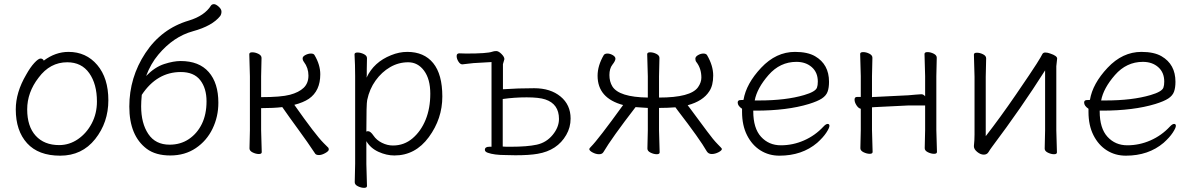

<svg xmlns="http://www.w3.org/2000/svg" viewBox="-20 -734 5740 925"><path d="M191 -442Q247 -484 310 -484Q395 -484 448.5 -421Q502 -358 502 -251Q502 -144 438.5 -64Q375 16 270 16Q165 16 110.5 -44Q56 -104 56 -207Q56 -289 106 -374Q126 -410 145.5 -431Q165 -452 175.5 -452Q186 -452 191 -442ZM265 -35Q314 -35 355.5 -63.5Q397 -92 422 -139.5Q447 -187 447 -245Q447 -329 410 -381.5Q373 -434 304 -434Q221 -434 166 -360Q111 -289 111 -207Q111 -125 152 -80Q193 -35 265 -35Z M684 -368Q726 -411 771 -425.5Q816 -440 850 -440Q939 -440 985.5 -387Q1032 -334 1032 -239Q1032 -172 1004 -114Q976 -56 923.5 -20.5Q871 15 800.5 15Q730 15 687 -17Q603 -80 603 -220.5Q603 -361 680.5 -478.5Q758 -596 890 -635Q966 -658 997 -708Q1002 -714 1011 -714Q1020 -714 1033.5 -702Q1047 -690 1047 -678Q1047 -666 1041 -657Q1003 -609 909.5 -583.5Q816 -558 743 -471Q706 -427 684 -368ZM851 -387Q736 -387 663 -277Q660 -244 660 -222Q660 -140 694.5 -88.5Q729 -37 797 -37Q850 -37 890 -64Q930 -91 952.5 -137Q975 -183 975 -246Q975 -309 944.5 -348Q914 -387 851 -387Z M1182 -19 1184 -107V-366L1181 -473Q1181 -482 1195.5 -482Q1210 -482 1225 -474.5Q1240 -467 1240 -455L1238 -366V-266Q1334 -266 1377 -277.5Q1420 -289 1443 -311Q1466 -333 1466 -370Q1466 -407 1444 -436Q1438 -444 1438 -453Q1438 -462 1451.5 -469Q1465 -476 1478 -476Q1491 -476 1495 -469Q1523 -422 1523 -376Q1523 -296 1468 -258Q1441 -240 1398 -229Q1500 -84 1539 -45L1560 -24Q1564 -21 1564 -13.5Q1564 -6 1547 3.5Q1530 13 1517 13Q1504 13 1499 7Q1462 -49 1418 -109Q1374 -169 1340 -218Q1298 -213 1238 -213V-107L1241 -1Q1241 8 1227 8Q1213 8 1197.5 0.5Q1182 -7 1182 -19Z M1689 144 1691 55V-368Q1691 -421 1688 -472Q1688 -481 1702.5 -481Q1717 -481 1732.5 -473.5Q1748 -466 1748 -454Q1748 -454 1747 -401Q1747 -401 1747 -372L1746 -360Q1781 -435 1864 -468Q1903 -484 1942 -484Q2023 -484 2067 -430Q2111 -376 2111 -269Q2111 -162 2046 -73.5Q1981 15 1880 15Q1842 15 1803.5 -2.5Q1765 -20 1745 -54V56L1748 162Q1748 171 1734 171Q1720 171 1704.5 163.5Q1689 156 1689 144ZM1745 -100Q1749 -102 1753 -102Q1765 -102 1779.5 -80.5Q1794 -59 1820 -46Q1846 -33 1873 -33Q1927 -33 1967.5 -67.5Q2008 -102 2030.5 -157Q2053 -212 2053 -282.5Q2053 -353 2023 -393.5Q1993 -434 1946.5 -434Q1900 -434 1859.5 -410.5Q1819 -387 1789.5 -346Q1760 -305 1749 -252Q1745 -235 1745 -100Z M2463 14 2416 13Q2361 13 2330 2Q2316 -3 2316 -12Q2316 -27 2337 -27H2348V-435L2261 -430Q2249 -429 2234 -427Q2219 -425 2208 -424H2207Q2197 -424 2188.5 -437.5Q2180 -451 2180 -464Q2180 -477 2193 -477L2226 -476Q2328 -476 2352 -485Q2360 -488 2371 -488Q2382 -488 2396 -474Q2410 -460 2410 -449L2403 -425V-304Q2475 -309 2553.5 -309Q2632 -309 2680.5 -269Q2729 -229 2729 -163Q2729 -120 2708 -84Q2665 -9 2570 7Q2530 14 2463 14ZM2673 -161Q2673 -233 2607 -255Q2577 -265 2517.5 -265Q2458 -265 2402 -257V-28Q2410 -27 2420 -27H2441Q2520 -27 2566 -37Q2612 -47 2642.5 -84Q2673 -121 2673 -161Z M3099 -18 3101 -106V-214Q3086 -215 3071 -216Q3056 -217 3042 -218Q2927 -69 2887 -1Q2881 9 2866 9Q2851 9 2835 0.5Q2819 -8 2819 -16Q2819 -19 2827 -27Q2862 -62 2982 -228Q2859 -261 2859 -369Q2859 -418 2889 -469Q2894 -476 2906.5 -476Q2919 -476 2932 -468.5Q2945 -461 2945 -451Q2945 -441 2930.5 -422.5Q2916 -404 2916 -372.5Q2916 -341 2930 -318Q2962 -266 3101 -264V-366L3098 -473Q3098 -482 3112.5 -482Q3127 -482 3142 -474.5Q3157 -467 3157 -455L3155 -366V-264Q3308 -264 3343 -314Q3359 -337 3359 -360Q3359 -404 3335 -435Q3330 -441 3330 -451Q3330 -461 3343 -468.5Q3356 -476 3368.5 -476Q3381 -476 3386 -469Q3416 -418 3416 -370Q3416 -322 3397 -294Q3367 -247 3293 -227L3306 -210Q3319 -192 3337.5 -167.5Q3356 -143 3386.5 -101.5Q3417 -60 3437.5 -39.5Q3458 -19 3458 -17Q3458 -9 3441.5 -0.5Q3425 8 3409 8Q3393 8 3385 -5Q3352 -63 3245 -202L3234 -217Q3195 -214 3155 -214V-106L3158 0Q3158 9 3144 9Q3130 9 3114.5 1.5Q3099 -6 3099 -18Z M3609 -201V-198Q3609 -116 3646.5 -75Q3684 -34 3742 -34Q3800 -34 3853.5 -57.5Q3907 -81 3947 -124Q3959 -137 3967.5 -137Q3976 -137 3976 -127.5Q3976 -118 3961 -95Q3946 -72 3917 -46Q3844 16 3735 16Q3684 16 3643.5 -9.5Q3603 -35 3579 -82.5Q3555 -130 3555 -195V-210Q3534 -224 3534 -240Q3534 -252 3548 -252Q3562 -252 3562 -253Q3575 -331 3647 -407.5Q3719 -484 3810 -484Q3871 -484 3907 -463Q3974 -424 3974 -340Q3974 -311 3967 -292Q3960 -273 3939.5 -259.5Q3919 -246 3877 -233Q3772 -201 3621 -201ZM3637 -250Q3766 -250 3854 -276Q3909 -292 3916 -312Q3920 -323 3920 -341Q3920 -385 3891 -410.5Q3862 -436 3817 -436Q3738 -436 3682.5 -372.5Q3627 -309 3616 -250Z M4435 -20 4437 -108V-226H4358L4196 -218L4181 -217V-108Q4181 -108 4184 -2Q4184 7 4170 7Q4156 7 4140.5 -0.5Q4125 -8 4125 -20L4127 -108V-210Q4116 -212 4106.5 -226.5Q4097 -241 4097 -254Q4097 -267 4109 -267H4127V-367L4124 -474Q4124 -483 4138.5 -483Q4153 -483 4168 -475.5Q4183 -468 4183 -456L4181 -367V-266Q4185 -267 4189 -267H4195L4357 -275Q4372 -276 4390.5 -278Q4409 -280 4419 -280Q4429 -280 4437 -270V-367L4434 -474Q4434 -483 4448.5 -483Q4463 -483 4478 -475.5Q4493 -468 4493 -456L4491 -367V-108L4494 -2Q4494 7 4480 7Q4466 7 4450.5 -0.5Q4435 -8 4435 -20Z M5013 -18 5015 -106V-395Q4901 -215 4759 -26Q4750 -14 4742.5 -1.5Q4735 11 4719.5 11Q4704 11 4688 -2Q4672 -15 4672 -29V-31Q4675 -58 4675 -86V-364L4672 -471Q4672 -480 4686.5 -480Q4701 -480 4716 -472.5Q4731 -465 4731 -453L4729 -364V-78Q4799 -168 4875 -279Q4951 -390 4974 -426.5Q4997 -463 5001 -472Q5005 -481 5016 -481Q5027 -481 5040 -476Q5073 -465 5073 -452L5069 -415V-106L5072 0Q5072 9 5058 9Q5044 9 5028.5 1.5Q5013 -6 5013 -18Z M5278 -201V-198Q5278 -116 5315.5 -75Q5353 -34 5411 -34Q5469 -34 5522.5 -57.5Q5576 -81 5616 -124Q5628 -137 5636.5 -137Q5645 -137 5645 -127.5Q5645 -118 5630 -95Q5615 -72 5586 -46Q5513 16 5404 16Q5353 16 5312.5 -9.5Q5272 -35 5248 -82.5Q5224 -130 5224 -195V-210Q5203 -224 5203 -240Q5203 -252 5217 -252Q5231 -252 5231 -253Q5244 -331 5316 -407.5Q5388 -484 5479 -484Q5540 -484 5576 -463Q5643 -424 5643 -340Q5643 -311 5636 -292Q5629 -273 5608.5 -259.5Q5588 -246 5546 -233Q5441 -201 5290 -201ZM5306 -250Q5435 -250 5523 -276Q5578 -292 5585 -312Q5589 -323 5589 -341Q5589 -385 5560 -410.5Q5531 -436 5486 -436Q5407 -436 5351.5 -372.5Q5296 -309 5285 -250Z"/></svg>

Font: ToneOZ-Pinyin-WenKai-Light
Style: Light
Weight: 300
Designer: Fontworks Inc.
Foundry: ToneOZ
Version: Version 0.240331